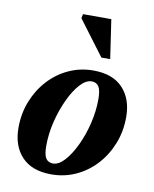

<svg xmlns="http://www.w3.org/2000/svg" viewBox="-79 -730 644 803"><g transform="rotate(10 243.0 -328.5)"><path d="M292.5 -445.5Q375 -445.5 418 -399.8Q461 -354 461 -277Q461 -216.5 440.2 -164Q419.5 -111.5 382.8 -71.5Q346 -31.5 297.5 -9.2Q249 13 193.5 13Q111 13 68 -32.8Q25 -78.5 25 -155.5Q25 -216 45.8 -268.5Q66.5 -321 103.2 -361Q140 -401 188.5 -423.2Q237 -445.5 292.5 -445.5ZM193 -33Q217 -33 241.8 -60.2Q266.5 -87.5 287.5 -131.8Q308.5 -176 321 -228.2Q333.5 -280.5 333.5 -330.5Q333.5 -369 323.5 -384.2Q313.5 -399.5 293.5 -399.5Q269 -399.5 244.2 -372.2Q219.5 -345 198.8 -300.5Q178 -256 165.2 -204Q152.5 -152 152.5 -101.5Q152.5 -63.5 162.5 -48.2Q172.5 -33 193 -33ZM353 -504.5H315.5L204.5 -652.5L208.5 -670H328.5Z"/></g></svg>

Font: Newsreader 16pt
Style: Bold Italic
Weight: 700
Italic angle: -17°
Designer: Hugues Gentile
Foundry: Production Type
Version: Version 1.003; ttfautohint (v1.8.3)